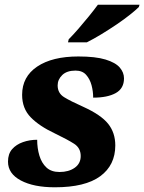

<svg xmlns="http://www.w3.org/2000/svg" viewBox="-20 -786 613 816"><path d="M213 10Q123 10 68.5 -19Q14 -48 14 -99Q14 -132 31.5 -152Q49 -172 77.5 -182Q106 -192 138 -192Q138 -156 147.5 -124.5Q157 -93 177.5 -74Q198 -55 233 -55Q272 -55 297.5 -73Q323 -91 323 -123Q323 -157 295 -175Q267 -193 213 -219Q147 -250 110.5 -287.5Q74 -325 74 -383Q74 -460 138 -503Q202 -546 313 -546Q386 -546 428.5 -533Q471 -520 489 -499Q507 -478 507 -453Q507 -410 472 -390.5Q437 -371 376 -371Q376 -398 369 -424Q362 -450 346 -468Q330 -486 301 -486Q264 -486 244.5 -467Q225 -448 225 -423Q225 -390 252.5 -373Q280 -356 334 -332Q409 -298 439.5 -260Q470 -222 470 -168Q470 -84 406 -37Q342 10 213 10ZM269 -606 272 -619Q291 -638 313.5 -664Q336 -690 358 -717Q380 -744 396 -766H573L570 -756Q558 -744 533 -724Q508 -704 475.5 -682Q443 -660 410 -640Q377 -620 349 -606Z"/></svg>

Font: Noto Serif ExtraBold
Style: Italic
Weight: 800
Italic angle: -12°
Designer: Monotype Design Team
Foundry: Monotype Imaging Inc.
Version: Version 2.013